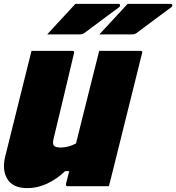

<svg xmlns="http://www.w3.org/2000/svg" viewBox="-22 -963 911 993"><path d="M368 -943H592Q598 -943 599 -936.5Q600 -930 593 -925Q560 -901 533.5 -881Q507 -861 479 -840.5Q451 -820 414 -792Q404 -785 389 -785H222Q259 -825 294.5 -863.5Q330 -902 368 -943ZM638 -943H862Q868 -943 869 -936.5Q870 -930 863 -925Q830 -901 803.5 -881Q777 -861 749 -840.5Q721 -820 684 -792Q674 -785 659 -785H492Q529 -825 564.5 -863.5Q600 -902 638 -943ZM121 10Q44 10 15.5 -38Q-13 -86 6 -158Q34 -268 61 -379Q88 -490 116 -600Q122 -625 128.5 -650Q135 -675 141 -700H353Q363 -700 361 -689Q335 -578 308.5 -468Q282 -358 255 -245Q249 -220 256.5 -210Q264 -200 292 -200Q331 -200 371 -221Q401 -341 431 -461Q461 -581 491 -700H705Q717 -700 713 -689L569 -110Q562 -80 554.5 -52Q547 -24 541 0H327Q322 0 320 -3.5Q318 -7 319 -11Q327 -43 336 -78H315Q271 -36 221 -13Q171 10 121 10Z"/></svg>

Font: Recursive Sn Lnr St XBk
Style: Italic
Weight: 1000
Italic angle: -15°
Version: Version 1.079;hotconv 1.0.112;makeotfexe 2.5.65598; ttfautoh